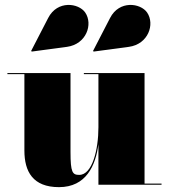

<svg xmlns="http://www.w3.org/2000/svg" viewBox="-20 -761 695 791"><path d="M511 -568C591 -579 619 -661.5 586 -709.5C559 -748.5 471.5 -761 433.5 -687L363.5 -551.5L365.5 -548.5ZM256 -568C336 -579 364 -661.5 331 -709.5C304 -748.5 216.5 -761 178.5 -687L108.5 -551.5L110.5 -548.5ZM270.5 -460H10.5V-455.5H80.5V-141C80.5 -54 115.5 10 223 10C335 10 374 -79 385.5 -167V0H645.5V-4.5H575.5V-460H325.5V-455.5H385.5V-237C385.5 -145 360.5 -40.5 306.5 -40.5C278.5 -40.5 270.5 -50.5 270.5 -134.5Z"/></svg>

Font: Bodoni* 36pt Fatface
Style: Regular
Weight: 900
Version: Version 2.3